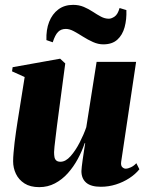

<svg xmlns="http://www.w3.org/2000/svg" viewBox="-20 -757 600 790"><path d="M141.5 13Q104.5 13 80.8 -2.2Q57 -17.5 45.5 -41.8Q34 -66 34 -93.5Q34 -109 35.8 -128.8Q37.5 -148.5 40 -170.5Q42.5 -192.5 45.8 -214.2Q49 -236 52 -255.5L81.5 -440L29.5 -463.5L32 -480.5L227.5 -515.5L248.5 -496L220.5 -285.5Q217.5 -264.5 214.5 -240Q211.5 -215.5 208.8 -193Q206 -170.5 204.2 -153.8Q202.5 -137 202.5 -131Q202.5 -119 204.2 -110.2Q206 -101.5 211.8 -96.5Q217.5 -91.5 229 -91.5Q250 -91.5 270.2 -114.2Q290.5 -137 307.5 -170Q324.5 -203 335 -233.5L377.5 -502.5H540L478.5 -91Q476.5 -75.5 483.2 -69.2Q490 -63 497 -63Q506.5 -63 518.8 -68.8Q531 -74.5 541 -85.5L553.5 -60.5Q537 -40 512 -23.8Q487 -7.5 457 2Q427 11.5 395 11.5Q354 11.5 334.5 -5.5Q315 -22.5 315 -53Q315 -59 316.5 -71.5Q318 -84 320.2 -100Q322.5 -116 325.2 -133.8Q328 -151.5 330.5 -168H328.5Q317.5 -135 300 -102.8Q282.5 -70.5 259 -44.2Q235.5 -18 206 -2.5Q176.5 13 141.5 13ZM171 -592Q169.5 -634.5 182.2 -667Q195 -699.5 220 -718.2Q245 -737 281 -737Q305 -737 325 -728.5Q345 -720 362.2 -708.5Q379.5 -697 395.5 -688.5Q411.5 -680 428 -680Q438.5 -680 451.5 -688.8Q464.5 -697.5 472 -724L500 -715.5Q501.5 -677.5 492.8 -645.2Q484 -613 462.8 -593.8Q441.5 -574.5 405 -574.5Q384 -574.5 362.8 -584Q341.5 -593.5 321.5 -606.2Q301.5 -619 283.8 -628.5Q266 -638 251 -638Q231 -638 218.8 -625.5Q206.5 -613 197 -583Z"/></svg>

Font: Merriweather 144pt Black
Style: Italic
Weight: 900
Italic angle: -7.8°
Version: Version 2.101